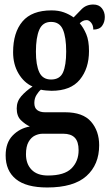

<svg xmlns="http://www.w3.org/2000/svg" viewBox="-20 -593 487 850"><path d="M189 237Q96 237 50.5 200Q5 163 5 95Q5 39 36 7Q67 -25 112 -33Q91 -43 72.5 -61Q54 -79 54 -113Q54 -144 74 -167Q94 -190 124 -210Q86 -227 62 -267.5Q38 -308 38 -362Q38 -449 79.5 -498Q121 -547 208 -547Q239 -547 262.5 -538.5Q286 -530 306 -516Q321 -532 341.5 -552.5Q362 -573 393 -573Q418 -573 431 -556.5Q444 -540 444 -518Q444 -495 432 -478.5Q420 -462 393 -462Q393 -481 383.5 -492.5Q374 -504 364 -504Q354 -504 346.5 -500Q339 -496 333 -490Q350 -470 362 -441.5Q374 -413 374 -367Q374 -290 333.5 -240.5Q293 -191 208 -191Q199 -191 183.5 -192.5Q168 -194 161 -196Q151 -188 141.5 -172.5Q132 -157 132 -137Q132 -115 145 -105.5Q158 -96 179 -96H268Q347 -96 383 -54.5Q419 -13 419 50Q419 136 362.5 186.5Q306 237 189 237ZM206 -241Q245 -241 259 -272.5Q273 -304 273 -365Q273 -428 258.5 -462Q244 -496 206 -496Q169 -496 154 -461.5Q139 -427 139 -364Q139 -305 154 -273Q169 -241 206 -241ZM192 184Q265 184 296.5 152.5Q328 121 328 72Q328 34 311 16.5Q294 -1 260 -1H169Q152 -1 135 7Q118 15 106.5 35Q95 55 95 90Q95 133 120 158.5Q145 184 192 184Z"/></svg>

Font: Noto Serif Tamil ExtraCondensed SemiBold
Style: Regular
Weight: 600
Width: 2
Designer: Indian Type Foundry, Tom Grace, and the Monotype Design Team
Foundry: Monotype Imaging Inc.
Version: Version 2.004; ttfautohint (v1.8.4.7-5d5b)